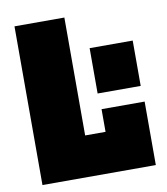

<svg xmlns="http://www.w3.org/2000/svg" viewBox="-80 -767 724 834"><g transform="rotate(-10 282.5 -350.0)"><path d="M40 0V-700H260V-180H350V-280H540V0ZM345 -350V-550H535V-350Z"/></g></svg>

Font: Tektur Black
Style: Regular
Weight: 900
Designer: Adam Jagosz
Foundry: Adam Jagosz
Version: Version 1.005;gftools[0.9.30]